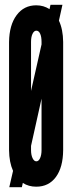

<svg xmlns="http://www.w3.org/2000/svg" viewBox="-20 -765 312 795"><path d="M18.5 10H70.5L74.5 -7.5Q98.5 8 130 8Q182 8 211.5 -32.2Q241 -72.5 241.5 -143.5V-591.5Q241 -643 224 -679.5L238.5 -745H189L185 -727Q161 -743 130 -743Q79 -743 48.8 -702.2Q18.5 -661.5 17.5 -591.5V-143.5Q18 -93 34 -57.5ZM108.5 -591.5Q108.5 -612.5 114.8 -625.2Q121 -638 130.5 -638Q140.5 -638 146.2 -625.5Q152 -613 152 -591.5V-581L108.5 -388.5ZM130.5 -97Q121 -97 114.8 -110.2Q108.5 -123.5 108.5 -143.5V-161L152 -356.5V-143.5Q152 -123.5 146 -110.2Q140 -97 130.5 -97Z"/></svg>

Font: League Gothic SemiCondensed
Style: Regular
Weight: 400
Width: 4
Designer: The League of Moveable Type
Version: Version 1.600; ttfautohint (v1.8.3)